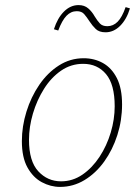

<svg xmlns="http://www.w3.org/2000/svg" viewBox="-20 -722 541 755"><path d="M216 13Q179 13 144.5 -5.5Q110 -24 88 -63.5Q66 -103 66 -167Q66 -225 84 -283Q102 -341 134.5 -388.5Q167 -436 211.5 -464.5Q256 -493 309 -493Q351 -493 385 -474Q419 -455 439.5 -415Q460 -375 460 -311Q460 -249 441.5 -191Q423 -133 390 -87Q357 -41 312.5 -14Q268 13 216 13ZM220 -9Q266 -9 304.5 -35.5Q343 -62 371.5 -105.5Q400 -149 415.5 -201Q431 -253 431 -304Q431 -390 397 -430.5Q363 -471 307 -471Q259 -471 220 -444Q181 -417 153 -372.5Q125 -328 109.5 -275.5Q94 -223 94 -172Q94 -88 130.5 -48.5Q167 -9 220 -9ZM192 -607Q206 -651 231.5 -676.5Q257 -702 289 -702Q312 -702 327 -689Q342 -676 352 -658Q363 -640 373 -629.5Q383 -619 402 -619Q425 -619 442.5 -636.5Q460 -654 474 -694L491 -689Q478 -646 452.5 -620.5Q427 -595 395 -595Q370 -595 356.5 -608Q343 -621 332 -638Q321 -655 311 -666.5Q301 -678 282 -678Q259 -678 241.5 -660Q224 -642 209 -602Z"/></svg>

Font: Source Serif 4 SmText ExtraLight
Style: Italic
Weight: 200
Italic angle: -12°
Designer: Frank Grießhammer
Foundry: Adobe
Version: Version 4.005;hotconv 1.1.0;makeotfexe 2.6.0